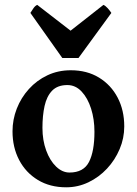

<svg xmlns="http://www.w3.org/2000/svg" viewBox="-20 -759 565 793"><path d="M253.4 14.6Q186.5 14.6 136.5 -15.6Q86.4 -45.9 59.1 -98.1Q31.7 -150.4 31.7 -216.8Q31.7 -265.1 49.3 -310.3Q66.9 -355.5 99.4 -391.4Q131.8 -427.2 175.8 -448Q219.7 -468.8 272.5 -468.8Q339.4 -468.8 388.9 -438.5Q438.5 -408.2 465.8 -356Q493.2 -303.7 493.2 -236.8Q493.2 -188 474.1 -143.1Q455.1 -98.1 421.9 -62.5Q388.7 -26.9 345.2 -6.1Q301.8 14.6 253.4 14.6ZM267.1 -46.4Q325.2 -46.4 347.7 -90.3Q370.1 -134.3 370.1 -214.8Q370.1 -266.6 356.2 -310.3Q342.3 -354 317.1 -380.9Q292 -407.7 258.3 -407.7Q217.8 -407.7 195.3 -384.5Q172.9 -361.3 164.1 -321.3Q155.3 -281.2 155.3 -231Q155.3 -179.7 170.7 -137.7Q186 -95.7 211.7 -71Q237.3 -46.4 267.1 -46.4ZM237.3 -519.5 105.5 -705.6Q111.3 -715.3 118.4 -725.3Q125.5 -735.4 133.8 -738.8L271.5 -632.3L407.2 -738.8Q415.5 -735.4 424.6 -725.3Q433.6 -715.3 439.9 -705.6L304.2 -519.5Z"/></svg>

Font: David Libre
Style: Bold
Weight: 700
Designer: Ismar David, J. Victor Gaultney, Annie Olsen and Meir Sadan
Foundry: Monotype Imaging Inc. & SIL International
Version: Version 1.100; ttfautohint (v1.8.4.7-5d5b)